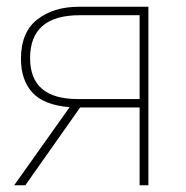

<svg xmlns="http://www.w3.org/2000/svg" viewBox="-20 -548 551 568"><path d="M69 -376Q69 -503 216 -503H393V-255H210Q69 -255 69 -376ZM55 0 217 -230H393V0H419V-528H213Q139 -528 90.5 -490.5Q42 -453 42 -374Q42 -311 76 -274Q110 -237 186 -231L22 0Z"/></svg>

Font: Noto Sans UI Thin
Style: Regular
Weight: 250
Designer: Monotype Design Team
Foundry: Monotype Imaging Inc.
Version: Version 1.901